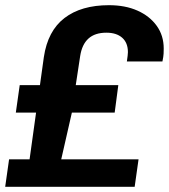

<svg xmlns="http://www.w3.org/2000/svg" viewBox="-22 -720 651 740"><path d="M-2 0 13 -106H92L117 -286H39L54 -392H132L147 -500Q162 -601 226.5 -650.5Q291 -700 398 -700Q461 -700 508 -679Q555 -658 582 -620.5Q609 -583 609 -533Q609 -524 608.5 -513Q608 -502 604 -483H467Q469 -497 470 -505.5Q471 -514 471 -519Q471 -555 449 -574.5Q427 -594 388 -594Q344 -594 319 -571.5Q294 -549 287 -504L270 -392H434L420 -286H255L214 -106H512L497 0Z"/></svg>

Font: Chivo Mono SemiBold
Style: Italic
Weight: 600
Italic angle: -8.05°
Monospace: yes
Version: Version 1.008